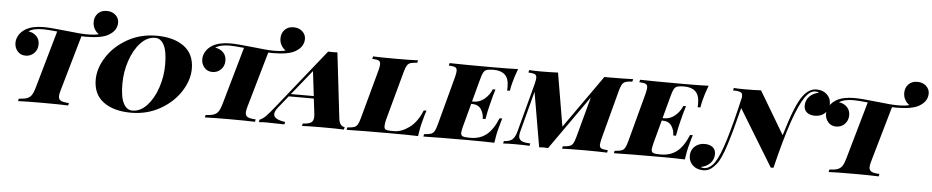

<svg xmlns="http://www.w3.org/2000/svg" viewBox="-45 -1129 7512 1547"><g transform="rotate(5 3711.0 -356.0)"><path d="M866 -700Q866 -671 851.5 -645.5Q837 -620 801 -598Q746 -564 614 -564Q592 -564 581 -565L452 -116Q443 -86 443 -68Q443 -43 461.5 -32.5Q480 -22 527 -20L523 0Q453 -3 314 -3Q181 -3 118 0L122 -20Q165 -22 188 -30.5Q211 -39 224.5 -58.5Q238 -78 249 -116L383 -586Q301 -594 268 -594Q189 -594 152 -567Q192 -562 217.5 -536Q243 -510 243 -470Q243 -427 215 -398.5Q187 -370 146 -370Q105 -370 80.5 -398.5Q56 -427 56 -466Q56 -497 73.5 -527.5Q91 -558 127 -580Q181 -612 272 -612Q329 -612 453 -598Q571 -584 622 -584Q690 -584 719 -594Q697 -608 683 -633Q669 -658 669 -688Q669 -730 695.5 -758Q722 -786 767 -786Q811 -786 838.5 -760.5Q866 -735 866 -700Z M726 -227Q726 -318 784.5 -410Q843 -502 948 -562Q1053 -622 1184 -622Q1324 -622 1407 -561Q1490 -500 1490 -381Q1490 -290 1431.5 -198Q1373 -106 1268 -46Q1163 14 1032 14Q892 14 809 -47Q726 -108 726 -227ZM943 -213Q943 -105 969.5 -54.5Q996 -4 1041 -4Q1106 -4 1159 -61Q1212 -118 1242.5 -208.5Q1273 -299 1273 -395Q1273 -503 1246.5 -553.5Q1220 -604 1175 -604Q1110 -604 1057 -547Q1004 -490 973.5 -399.5Q943 -309 943 -213Z M2377 -700Q2377 -671 2362.5 -645.5Q2348 -620 2312 -598Q2257 -564 2125 -564Q2103 -564 2092 -565L1963 -116Q1954 -86 1954 -68Q1954 -43 1972.5 -32.5Q1991 -22 2038 -20L2034 0Q1964 -3 1825 -3Q1692 -3 1629 0L1633 -20Q1676 -22 1699 -30.5Q1722 -39 1735.5 -58.5Q1749 -78 1760 -116L1894 -586Q1812 -594 1779 -594Q1700 -594 1663 -567Q1703 -562 1728.5 -536Q1754 -510 1754 -470Q1754 -427 1726 -398.5Q1698 -370 1657 -370Q1616 -370 1591.5 -398.5Q1567 -427 1567 -466Q1567 -497 1584.5 -527.5Q1602 -558 1638 -580Q1692 -612 1783 -612Q1840 -612 1964 -598Q2082 -584 2133 -584Q2201 -584 2230 -594Q2208 -608 2194 -633Q2180 -658 2180 -688Q2180 -730 2206.5 -758Q2233 -786 2278 -786Q2322 -786 2349.5 -760.5Q2377 -735 2377 -700Z M2758 -20 2753 0Q2695 -3 2584 -3Q2468 -3 2414 0L2419 -20Q2466 -22 2486 -35Q2506 -48 2506 -84Q2506 -97 2505 -104L2490 -228H2287L2209 -131Q2183 -99 2183 -75Q2183 -33 2276 -20L2272 0Q2183 -3 2130 -3Q2096 -3 2065 0L2069 -20Q2097 -32 2119.5 -55Q2142 -78 2191 -139L2572 -615Q2585 -614 2610 -614Q2635 -614 2647 -615L2709 -84Q2713 -51 2727 -36Q2741 -21 2758 -20ZM2488 -248 2464 -448 2303 -248Z M3379 -128Q3362 -69 3353 0Q3285 -3 3127 -3Q2891 -3 2775 0L2779 -20Q2815 -22 2833 -28Q2851 -34 2861.5 -51Q2872 -68 2882 -106L2990 -502Q2998 -536 2998 -550Q2998 -572 2983.5 -579Q2969 -586 2931 -588L2936 -608Q2995 -605 3125 -605Q3229 -605 3300 -608L3295 -588Q3258 -586 3240.5 -580Q3223 -574 3212.5 -557Q3202 -540 3192 -502L3084 -106Q3077 -77 3077 -57Q3077 -36 3089 -29.5Q3101 -23 3131 -23H3159Q3217 -23 3279.5 -68.5Q3342 -114 3381 -210H3403Q3393 -183 3379 -128Z M4109 -608Q4084 -542 4071 -490Q4065 -468 4058 -428H4036Q4037 -439 4037 -458Q4037 -526 4005 -555.5Q3973 -585 3915 -585H3912Q3877 -585 3859.5 -579.5Q3842 -574 3832 -557Q3822 -540 3812 -502L3762 -316H3777Q3824 -316 3863 -349Q3902 -382 3920 -428H3942Q3926 -379 3915 -333L3908 -306Q3901 -279 3895 -252Q3889 -225 3882 -184H3860Q3860 -227 3837 -261.5Q3814 -296 3763 -296H3757L3706 -106Q3697 -68 3697 -57Q3697 -36 3711.5 -29.5Q3726 -23 3763 -23H3776Q3850 -23 3902.5 -63.5Q3955 -104 3995 -200H4017Q4009 -178 3996 -128Q3979 -69 3970 0Q3902 -3 3744 -3Q3512 -3 3396 0L3400 -20Q3436 -22 3454 -28Q3472 -34 3482.5 -51Q3493 -68 3503 -106L3609 -502Q3617 -536 3617 -550Q3617 -572 3602.5 -579Q3588 -586 3550 -588L3555 -608Q3670 -605 3902 -605Q4046 -605 4109 -608Z M5040 -608 5035 -588Q4998 -586 4980.5 -580Q4963 -574 4952.5 -557Q4942 -540 4932 -502L4827 -106Q4819 -72 4819 -58Q4819 -36 4833.5 -29Q4848 -22 4886 -20L4882 0Q4809 -3 4698 -3Q4575 -3 4518 0L4522 -20Q4559 -22 4576.5 -28Q4594 -34 4604.5 -51Q4615 -68 4625 -106L4713 -432L4405 5Q4381 3 4369 3Q4357 3 4333 5L4257 -437L4171 -111Q4165 -90 4165 -73Q4165 -47 4185.5 -34Q4206 -21 4259 -20L4255 0Q4219 -3 4136 -3Q4074 -3 4041 0L4045 -20Q4094 -22 4115.5 -43Q4137 -64 4149 -111L4253 -502Q4261 -536 4261 -550Q4261 -572 4246.5 -579Q4232 -586 4194 -588L4199 -608Q4231 -605 4288 -605Q4371 -605 4432 -608L4505 -177L4807 -605H4855Q4965 -605 5040 -608Z M5650 -608Q5625 -542 5612 -490Q5606 -468 5599 -428H5577Q5578 -439 5578 -458Q5578 -526 5546 -555.5Q5514 -585 5456 -585H5453Q5418 -585 5400.5 -579.5Q5383 -574 5373 -557Q5363 -540 5353 -502L5303 -316H5318Q5365 -316 5404 -349Q5443 -382 5461 -428H5483Q5467 -379 5456 -333L5449 -306Q5442 -279 5436 -252Q5430 -225 5423 -184H5401Q5401 -227 5378 -261.5Q5355 -296 5304 -296H5298L5247 -106Q5238 -68 5238 -57Q5238 -36 5252.5 -29.5Q5267 -23 5304 -23H5317Q5391 -23 5443.5 -63.5Q5496 -104 5536 -200H5558Q5550 -178 5537 -128Q5520 -69 5511 0Q5443 -3 5285 -3Q5053 -3 4937 0L4941 -20Q4977 -22 4995 -28Q5013 -34 5023.5 -51Q5034 -68 5044 -106L5150 -502Q5158 -536 5158 -550Q5158 -572 5143.5 -579Q5129 -586 5091 -588L5096 -608Q5211 -605 5443 -605Q5587 -605 5650 -608Z M6636 -547Q6636 -500 6604 -471Q6572 -442 6524 -442Q6483 -442 6459 -461.5Q6435 -481 6435 -516Q6435 -560 6464.5 -590.5Q6494 -621 6539 -629Q6531 -637 6514 -637Q6487 -637 6467.5 -622.5Q6448 -608 6429 -582Q6385 -519 6335.5 -376Q6286 -233 6228 5H6206L5927 -452Q5883 -274 5844.5 -152.5Q5806 -31 5772 11Q5748 41 5723.5 57.5Q5699 74 5665 74Q5613 74 5580.5 43.5Q5548 13 5548 -33Q5548 -80 5580 -109Q5612 -138 5660 -138Q5701 -138 5725 -118.5Q5749 -99 5749 -64Q5749 -20 5719.5 10.5Q5690 41 5645 49Q5652 56 5670 56Q5694 56 5716.5 41Q5739 26 5756 1Q5794 -55 5836 -192.5Q5878 -330 5926 -541Q5927 -561 5920.5 -570.5Q5914 -580 5898 -583.5Q5882 -587 5849 -588L5854 -608Q5886 -605 5943 -605Q6017 -605 6074 -608L6279 -263Q6353 -515 6411 -590Q6459 -654 6519 -654Q6571 -654 6603.5 -623.5Q6636 -593 6636 -547Z M7422 -700Q7422 -671 7407.5 -645.5Q7393 -620 7357 -598Q7302 -564 7170 -564Q7148 -564 7137 -565L7008 -116Q6999 -86 6999 -68Q6999 -43 7017.5 -32.5Q7036 -22 7083 -20L7079 0Q7009 -3 6870 -3Q6737 -3 6674 0L6678 -20Q6721 -22 6744 -30.5Q6767 -39 6780.5 -58.5Q6794 -78 6805 -116L6939 -586Q6857 -594 6824 -594Q6745 -594 6708 -567Q6748 -562 6773.5 -536Q6799 -510 6799 -470Q6799 -427 6771 -398.5Q6743 -370 6702 -370Q6661 -370 6636.5 -398.5Q6612 -427 6612 -466Q6612 -497 6629.5 -527.5Q6647 -558 6683 -580Q6737 -612 6828 -612Q6885 -612 7009 -598Q7127 -584 7178 -584Q7246 -584 7275 -594Q7253 -608 7239 -633Q7225 -658 7225 -688Q7225 -730 7251.5 -758Q7278 -786 7323 -786Q7367 -786 7394.5 -760.5Q7422 -735 7422 -700Z"/></g></svg>

Font: Playfair Display SC Black
Style: Italic
Weight: 900
Italic angle: -14°
Designer: Claus Eggers Sørensen
Foundry: Claus Eggers Sørensen
Version: Version 1.200; ttfautohint (v1.6)